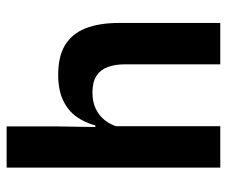

<svg xmlns="http://www.w3.org/2000/svg" viewBox="-74 -628 701 594"><g transform="rotate(-90 277.0 -330.5)"><path d="M375.5 0V-294.5Q375.5 -325.5 367.2 -348Q359 -370.5 340 -383Q321 -395.5 288 -395.5Q259 -395.5 237.5 -385Q216 -374.5 202.2 -356.8Q188.5 -339 182 -316.5L156 -386.5H186.5Q195 -419 213.5 -445Q232 -471 264 -486.2Q296 -501.5 343.5 -501.5Q400 -501.5 435 -480.2Q470 -459 486.8 -417Q503.5 -375 503.5 -313V0ZM56 0V-661H183.5V-510L181 -357.5L184 -348V0Z"/></g></svg>

Font: Anek Bangla Medium SemiBold
Style: Regular
Weight: 600
Version: Version 1.003